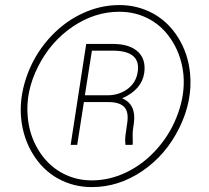

<svg xmlns="http://www.w3.org/2000/svg" viewBox="-20 -741 838 771"><path d="M459 -720.7Q532.7 -720.7 594.7 -686.8Q656.7 -652.8 696 -589.1Q735.4 -525.4 743.2 -446.8Q753.9 -336.9 700.2 -227.8Q646.5 -118.7 551.5 -54.2Q456.5 10.3 349.1 10.3Q274.9 10.3 213.1 -23.9Q151.4 -58.1 112.1 -122.3Q72.8 -186.5 64.9 -265.6Q57.1 -345.7 85.7 -429.9Q114.3 -514.2 172.1 -581.1Q230 -647.9 304.9 -684.3Q379.9 -720.7 459 -720.7ZM91.3 -272.9Q97.2 -200.2 133.1 -140.4Q168.9 -80.6 225.3 -48.6Q281.7 -16.6 349.1 -16.6Q421.4 -16.6 490.5 -50.5Q559.6 -84.5 613.5 -146.5Q667.5 -208.5 695.3 -286.9Q723.1 -365.2 716.8 -439Q710 -512.2 674.3 -571.5Q638.7 -630.9 582.8 -662.4Q526.9 -693.8 459 -693.8Q360.4 -693.8 271.7 -633.8Q183.1 -573.7 132.6 -473.1Q82 -372.6 91.3 -272.9ZM316.9 -331.1 290 -159.2H263.7L326.2 -564.5H438Q501.5 -563.5 534.2 -533Q566.9 -502.4 559.1 -447.3Q548.8 -380.9 470.7 -346.2Q527.8 -321.8 517.6 -246.6Q512.2 -214.4 512.7 -197.8L513.2 -167L512.2 -159.2H483.9Q481.4 -176.8 483.4 -194.3L490.7 -246.1Q497.6 -289.6 480.2 -309.8Q462.9 -330.1 418.9 -331.1ZM320.8 -358.4H415.5Q459 -359.4 491.9 -383.5Q524.9 -407.7 532.2 -447.8Q548.8 -535.2 438 -537.6H349.1Z"/></svg>

Font: Roboto Thin
Style: Italic
Weight: 250
Italic angle: -12°
Designer: Google
Version: Version 2.134; 2016